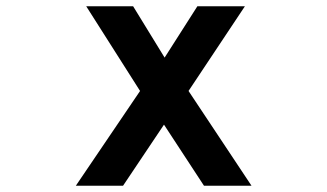

<svg xmlns="http://www.w3.org/2000/svg" viewBox="-20 -538 1040 610"><path d="M425 -249 254 -518H403L503 -355L607 -518H758L579 -249L779 52H628L501 -142L371 52H221Z"/></svg>

Font: LINE Seed JP_TTF Bold
Style: Regular
Weight: 700
Designer: LINE & Fontrix & Fontworks
Version: Version 1.009